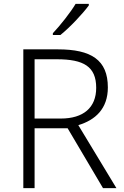

<svg xmlns="http://www.w3.org/2000/svg" viewBox="-20 -968 640 988"><path d="M437 -940V-948H369C343 -904 289 -836 252 -797V-788H291C341 -828 407 -899 437 -940ZM278 -714H100V0H158V-308H328L510 0H579L383 -324C470 -350 535 -408 535 -518C535 -660 449 -714 278 -714ZM273 -663C410 -663 475 -626 475 -516C475 -414 409 -358 293 -358H158V-663Z"/></svg>

Font: Noto Sans Gujarati Light
Style: Regular
Weight: 300
Designer: Jelle Bosma - Monotype Design Team, Universal Thirst
Foundry: Monotype Imaging Inc.
Version: Version 2.106